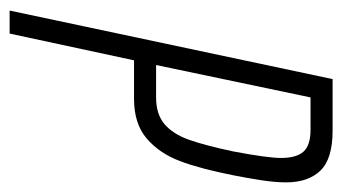

<svg xmlns="http://www.w3.org/2000/svg" viewBox="-180 -548 728 409"><g transform="rotate(90 184.5 -344.0)"><path d="M149 -688H259Q319 -688 344 -662Q369 -636 369 -589Q369 -566 364.5 -536.5Q360 -507 354 -477Q340 -406 323.5 -362.5Q307 -319 275.5 -292Q244 -265 191 -265H109L52 0H3ZM303 -476Q317 -550 317 -578Q317 -611 303.5 -626Q290 -641 257 -641H188L119 -312H188Q224 -312 245 -330Q266 -348 278 -381.5Q290 -415 303 -476Z"/></g></svg>

Font: Saira Ultra Condensed Light
Style: Italic
Weight: 300
Width: 1
Italic angle: -12°
Designer: Hector Gatti with collaboration of the Omnibus-Type team
Foundry: Omnibus-Type
Version: Version 1.001; ttfautohint (v1.8)